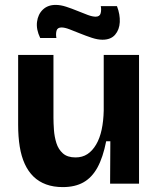

<svg xmlns="http://www.w3.org/2000/svg" viewBox="-20 -749 648 783"><path d="M236 14Q198 14 168 3Q138 -8 116.5 -29Q95 -50 81 -80.5Q67 -111 60.5 -151Q54 -191 54 -240V-525H198V-269Q198 -247 200 -219Q202 -191 210 -165.5Q218 -140 236.5 -123.5Q255 -107 288 -107Q316 -107 336.5 -120.5Q357 -134 372 -159.5Q387 -185 394.5 -220Q402 -255 403 -298V-525H547V-220V0H429L430 -173H413Q400 -107 377.5 -66Q355 -25 320.5 -5.5Q286 14 236 14ZM398 -587Q378 -587 354 -595Q330 -603 306.5 -612.5Q283 -622 263.5 -629.5Q244 -637 231 -637Q214 -637 210.5 -623.5Q207 -610 210 -594H144Q127 -629 131 -660Q135 -691 155 -710Q175 -729 207 -729Q227 -729 250 -721.5Q273 -714 296 -704.5Q319 -695 338 -688Q357 -681 370 -681Q387 -681 390.5 -695Q394 -709 391 -724H457Q470 -690 468.5 -659Q467 -628 449.5 -607.5Q432 -587 398 -587Z"/></svg>

Font: Bricolage Grotesque 18pt
Style: Bold
Weight: 700
Designer: Mathieu Triay
Foundry: Atelier Triay
Version: Version 1.000;gftools[0.9.30]